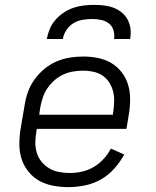

<svg xmlns="http://www.w3.org/2000/svg" viewBox="-20 -760 640 788"><path d="M261 8Q230 8 199.5 2.5Q169 -3 143 -17Q117 -31 98 -54Q79 -77 69.5 -105Q60 -133 59.5 -164.5Q59 -196 64 -228L81 -328Q85 -355 94.5 -382Q104 -409 121.5 -433.5Q139 -458 162 -477Q185 -496 211.5 -507.5Q238 -519 266 -523.5Q294 -528 321 -528Q352 -528 382 -522Q412 -516 436.5 -501.5Q461 -487 479 -464Q497 -441 505.5 -413Q514 -385 514 -354Q514 -323 509 -292L499 -231H131L129 -218Q125 -196 125 -174Q125 -152 131.5 -131.5Q138 -111 151.5 -95Q165 -79 183 -68.5Q201 -58 222.5 -54Q244 -50 267 -50Q291 -50 316 -55.5Q341 -61 363.5 -74Q386 -87 404.5 -107Q423 -127 435 -150L490 -126Q473 -95 449 -68Q425 -41 394 -23.5Q363 -6 328.5 1Q294 8 261 8ZM443 -289 445 -302Q448 -323 448.5 -344.5Q449 -366 444 -385.5Q439 -405 428 -422Q417 -439 400.5 -450Q384 -461 363.5 -465.5Q343 -470 322 -470Q301 -470 280 -466.5Q259 -463 239.5 -454Q220 -445 203 -430Q186 -415 174 -397Q162 -379 155.5 -359Q149 -339 145 -318L141 -289ZM172 -600Q176 -621 184.5 -641.5Q193 -662 208 -679Q223 -696 242 -708.5Q261 -721 281.5 -728Q302 -735 323.5 -737.5Q345 -740 366 -740Q387 -740 407.5 -737.5Q428 -735 446.5 -728Q465 -721 480 -708.5Q495 -696 504 -679Q513 -662 515.5 -641.5Q518 -621 514 -600H448Q451 -619 445.5 -636.5Q440 -654 426 -664.5Q412 -675 394 -678.5Q376 -682 357 -682Q338 -682 318 -678.5Q298 -675 281 -664.5Q264 -654 252.5 -636.5Q241 -619 238 -600Z"/></svg>

Font: Iosevka Aile Light
Style: Italic
Weight: 300
Italic angle: -9°
Designer: Belleve Invis
Foundry: Belleve Invis
Version: Version 31.1.0; ttfautohint (v1.8.4)